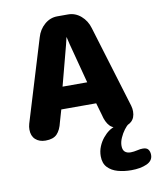

<svg xmlns="http://www.w3.org/2000/svg" viewBox="-93 -692 824 1004"><g transform="rotate(-10 319.0 -190.0)"><path d="M108.1 9.5Q74.8 9.5 54.5 -9.2Q34.2 -27.8 34.2 -61.6Q34.2 -68.8 35.2 -76.5Q36.2 -84.1 38.6 -92.2L171.1 -527.6Q182.6 -567.8 212.7 -593.8Q242.8 -619.8 280.8 -619.8H337.8Q375.9 -619.8 406 -593.8Q436.1 -567.8 447.6 -527.6L580.1 -92.2Q582.6 -84.1 583.5 -76.5Q584.5 -68.8 584.5 -61.6Q584.5 -27.8 564.2 -9.1Q543.9 9.5 510.4 9.5Q469.5 9.5 449.7 -11Q429.9 -31.5 420.4 -72.8L402 -136.6H216.7L198.2 -72.8Q188.8 -31.5 168.9 -11Q149.1 9.5 108.1 9.5ZM243.9 -252.9H374.8L318.8 -465.9Q316.1 -477.3 313.8 -487.3Q311.6 -497.2 309.3 -505.6Q307.6 -497.2 305.1 -487.3Q302.7 -477.3 300 -465.9ZM522.8 239.9Q485.4 239.9 452 230.9Q418.7 221.8 398 199.9Q377.3 178 377.3 140.2Q377.3 113.4 387.2 89.3Q397 65.2 412.6 46.2Q428.2 27.2 445.5 15Q462.8 2.9 478.2 0H549.8Q539.5 6.3 526.4 23.8Q513.2 41.2 503.5 63.2Q493.7 85.2 493.7 105.4Q493.7 127.3 504.7 137.3Q515.8 147.3 535.5 147.3Q542.1 147.3 553 146Q564 144.6 570.5 142.8Q579.4 140.5 587.2 139.6Q595.1 138.8 601.3 138.8Q621.2 138.8 629.5 150Q637.9 161.3 637.9 179Q637.9 210.2 604.7 225.1Q571.5 239.9 522.8 239.9Z"/></g></svg>

Font: Sono ExtraLight
Style: Regular
Weight: 200
Designer: Tyler Finck
Foundry: Tyler Finck
Version: Version 2.112